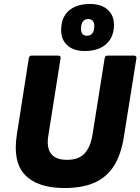

<svg xmlns="http://www.w3.org/2000/svg" viewBox="-20 -935 707 967"><path d="M305 12Q170 12 106.5 -53.5Q43 -119 65 -258L125 -641Q127 -655 139 -655H272Q287 -655 285 -641L224 -256Q213 -193 236.5 -161.5Q260 -130 317 -130Q377 -130 406.5 -162.5Q436 -195 446 -257L507 -641Q509 -655 521 -655H654Q669 -655 667 -641L604 -247Q590 -156 553.5 -99Q517 -42 456 -15Q395 12 305 12ZM406 -678Q351 -678 319.5 -706.5Q288 -735 288 -783Q288 -847 326.5 -881Q365 -915 434 -915Q490 -915 522 -886.5Q554 -858 554 -810Q554 -748 515 -713Q476 -678 406 -678ZM418 -755Q436 -755 445.5 -767.5Q455 -780 455 -803Q455 -839 424 -839Q407 -839 397.5 -826.5Q388 -814 388 -790Q388 -755 418 -755Z"/></svg>

Font: Sofia Sans Black
Style: Italic
Weight: 900
Italic angle: -9°
Version: Version 4.100-B